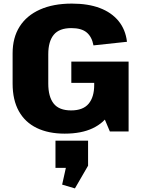

<svg xmlns="http://www.w3.org/2000/svg" viewBox="-20 -731 787 1066"><path d="M339 11Q249 11 184 -20.5Q119 -52 84.5 -114Q50 -176 50 -267V-435Q50 -522 89 -583.5Q128 -645 202 -678Q276 -711 379 -711Q469 -711 534 -686.5Q599 -662 638 -614.5Q677 -567 685 -499L499 -479Q490 -527 461 -551Q432 -575 376 -575Q309 -575 278.5 -538Q248 -501 248 -430V-267Q248 -194 278 -156Q308 -118 375 -118Q441 -118 472 -155Q503 -192 503 -259L623 -236Q623 -160 590.5 -104.5Q558 -49 495 -19Q432 11 339 11ZM503 -207V-346L565 -271H376V-389H694V-1H590ZM469 50V189L396 315L325 294L367 105L442 201H288V50Z"/></svg>

Font: Pathway Extreme ExtraBold
Style: Regular
Weight: 800
Designer: Eduardo Rodriguez Tunni
Foundry: Eduardo Rodriguez Tunni
Version: Version 1.001;gftools[0.9.26]